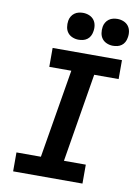

<svg xmlns="http://www.w3.org/2000/svg" viewBox="-102 -1031 804 1099"><g transform="rotate(10 300.0 -481.5)"><path d="M53 0V-110H195L281 -625H153V-735H556V-625H414L329 -110H456V0ZM490 -807Q472 -807 455 -814Q438 -821 427.5 -834.5Q417 -848 414 -866.5Q411 -885 414 -904Q416 -917 423 -929Q430 -941 441 -949Q452 -957 465 -960Q478 -963 490 -963Q509 -963 526 -956Q543 -949 553.5 -935.5Q564 -922 567 -903.5Q570 -885 566 -866Q564 -853 557.5 -841Q551 -829 540 -821Q529 -813 516 -810Q503 -807 490 -807ZM290 -807Q272 -807 255 -814Q238 -821 227.5 -834.5Q217 -848 214 -866.5Q211 -885 214 -904Q216 -917 223 -929Q230 -941 241 -949Q252 -957 265 -960Q278 -963 290 -963Q309 -963 326 -956Q343 -949 353.5 -935.5Q364 -922 367 -903.5Q370 -885 366 -866Q364 -853 357.5 -841Q351 -829 340 -821Q329 -813 316 -810Q303 -807 290 -807Z"/></g></svg>

Font: Iosevka Slab XBdExObl
Style: Regular
Weight: 800
Width: 7
Italic angle: -9°
Monospace: yes
Designer: Belleve Invis
Foundry: Belleve Invis
Version: Version 11.1.0; ttfautohint (v1.8.3)